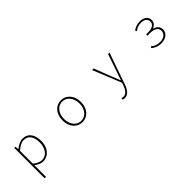

<svg xmlns="http://www.w3.org/2000/svg" viewBox="280 -1868 3439 3439"><g transform="rotate(-45 2000.0 -148.0)"><path d="M307 243H343V46V-53C399 -11 454 13 504 13C630 13 738 -92 738 -271C738 -434 669 -540 526 -540C460 -540 397 -500 345 -459H343L337 -527H307ZM507 -20C465 -20 405 -39 343 -91V-416C410 -474 469 -507 523 -507C652 -507 700 -405 700 -271C700 -124 619 -20 507 -20Z M1500 13C1626 13 1734 -88 1734 -262C1734 -439 1626 -540 1500 -540C1374 -540 1266 -439 1266 -262C1266 -88 1374 13 1500 13ZM1500 -20C1388 -20 1304 -118 1304 -262C1304 -407 1388 -507 1500 -507C1612 -507 1697 -407 1697 -262C1697 -118 1612 -20 1500 -20Z M2340 244C2431 244 2484 156 2511 74L2721 -527H2684L2566 -183C2551 -138 2533 -82 2516 -35H2511C2491 -82 2469 -138 2452 -183L2319 -527H2279L2497 12L2482 61C2453 145 2408 209 2342 209C2326 209 2309 205 2298 200L2289 233C2302 240 2322 244 2340 244Z M3500 13C3609 13 3694 -51 3694 -141C3694 -220 3639 -262 3579 -277V-282C3633 -306 3669 -347 3669 -405C3669 -494 3592 -540 3499 -540C3418 -540 3365 -513 3321 -478L3341 -452C3385 -485 3426 -507 3499 -507C3574 -507 3632 -474 3632 -403C3632 -337 3577 -294 3465 -294H3415V-261H3480C3591 -261 3656 -221 3656 -143C3656 -67 3584 -20 3499 -20C3433 -20 3378 -35 3326 -82L3305 -57C3362 -6 3426 13 3500 13Z"/></g></svg>

Font: Harano Aji Gothic CN ExtraLight
Style: Regular
Weight: 250
Foundry: Masamichi Hosoda
Version: HaranoAjiGothicCN-ExtraLight version 20230610;ttx 4.39.4